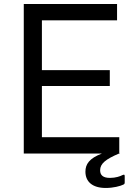

<svg xmlns="http://www.w3.org/2000/svg" viewBox="-20 -762 672 953"><path d="M404 90C404 140 439 171 505 171C542 171 577 162 593 154C598 151 599 149 599 143V113C599 105 597 103 588 107C577 113 554 121 526 121C492 121 477 108 477 83C477 50 505 28 571 0H572C573 -1 575 -1 576 -2H572V-81H188V-335H525V-414H188V-661H561V-742H98V0H486C423 24 404 53 404 90Z"/></svg>

Font: Cheyenne Sans
Style: Regular
Weight: 400
Designer: The Public Sans project authors (U.S. Web Design System), Libre Franklin designed by Pablo Impallari and Rodrigo Fuenzal
Foundry: The Cheyenne Sans Project Authors
Version: Version 2.007